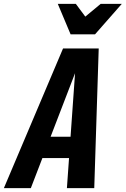

<svg xmlns="http://www.w3.org/2000/svg" viewBox="-67 -970 648 990"><path d="M-47 0 258 -720H369L92 0ZM278 0 329 -720H442L419 0ZM111 -265H381L356 -155H86ZM297 -793 231 -950H324L411 -833H311L452 -950H561L423 -793Z"/></svg>

Font: Instrument Sans Condensed
Style: Bold Italic
Weight: 700
Width: 3
Italic angle: -13°
Designer: Rodrigo Fuenzalida
Foundry: fragTYPE
Version: Version 1.000;gftools[0.9.28]